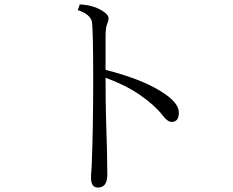

<svg xmlns="http://www.w3.org/2000/svg" viewBox="-20 -802 1040 857"><path d="M451.2 -490.2Q607.9 -450.2 697.3 -395Q778.3 -345.2 778.3 -299.8Q778.3 -257.8 746.1 -257.8Q727.5 -257.8 705.1 -288.1Q667.5 -335.4 602.1 -379.9Q542 -421.4 451.2 -455.1Q451.2 -358.9 453.1 -280.8Q459 -109.4 459 -22.9Q459 35.2 417 35.2Q386.2 35.2 386.2 -8.8Q386.2 -23.4 389.2 -60.1Q396 -223.6 396 -444.8Q396 -673.8 390.1 -705.1Q382.8 -738.8 327.1 -756.8L335.9 -782.2Q394 -779.8 434.1 -755.4Q464.4 -737.3 464.4 -721.2Q464.4 -708.5 458 -694.8Q451.2 -677.7 451.2 -636.2Z"/></svg>

Font: I.Ming
Style: Regular
Weight: 400
Designer: Ichiten Fonts Project
Version: Version 5.10 Mar 24, 2018